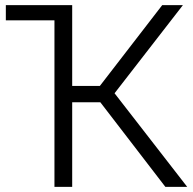

<svg xmlns="http://www.w3.org/2000/svg" viewBox="-20 -730 752 750"><path d="M2.8 -650.5V-710H192.7V-650.5ZM192.7 0V-710H262V-394.2H370L613.7 -710H694.5L427.5 -365.7L711.3 0H626L372 -330.4H262V0Z"/></svg>

Font: Raleway Thin
Style: Regular
Weight: 100
Designer: Matt McInerney, Pablo Impallari, Rodrigo Fuenzalida
Foundry: Matt McInerney, Pablo Impallari, Rodrigo Fuenzalida
Version: Version 4.026